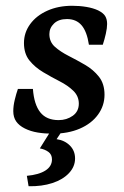

<svg xmlns="http://www.w3.org/2000/svg" viewBox="-20 -451 428 665"><path d="M162 12Q135 12 110.5 8Q86 4 66 -6Q46 -16 36 -30.5Q26 -45 26 -66Q26 -84 31 -105Q36 -126 42 -143H94Q98 -89 119.5 -62Q141 -35 183 -35Q211 -35 232 -50Q253 -65 253 -92Q253 -118 234 -136.5Q215 -155 186.5 -169.5Q158 -184 129.5 -201Q101 -218 82 -241.5Q63 -265 63 -302Q63 -338 84.5 -367.5Q106 -397 144 -414Q182 -431 230 -431Q256 -431 279.5 -427Q303 -423 320 -415Q338 -406 344.5 -395Q351 -384 351 -368Q351 -354 346.5 -334Q342 -314 336 -296H288Q281 -342 262.5 -363.5Q244 -385 212 -385Q183 -385 167 -369.5Q151 -354 151 -333Q151 -306 170 -289Q189 -272 217.5 -257.5Q246 -243 274.5 -226.5Q303 -210 322.5 -185.5Q342 -161 342 -123Q342 -85 319.5 -54Q297 -23 256.5 -5.5Q216 12 162 12ZM208 -17 176 31Q204 35 222 53Q240 71 240 98Q240 126 219 148.5Q198 171 161.5 183Q125 195 79 194L73 158Q115 154 137.5 139.5Q160 125 160 101Q160 84 147.5 75Q135 66 118 63L168 -17Z"/></svg>

Font: Rasa Medium
Style: Italic
Weight: 500
Italic angle: -7.10001°
Designer: Anna Giedrys (Yrsa+Rasa design), David Brezina (Yrsa art-direction, Rasa art-direction, design)
Foundry: Rosetta Type Foundry
Version: Version 2.004